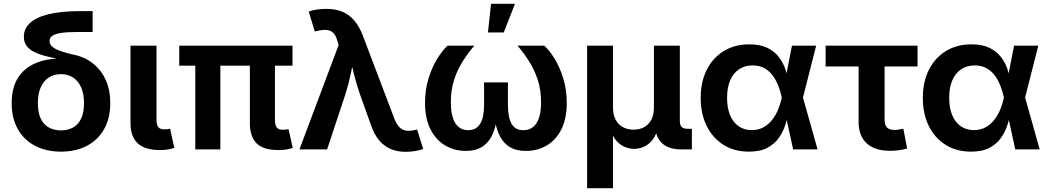

<svg xmlns="http://www.w3.org/2000/svg" viewBox="-20 -786 5522 1010"><path d="M300.8 11.7Q223.6 11.7 165.3 -18.6Q106.9 -48.8 74.2 -106Q41.5 -163.1 41.5 -243.2Q41.5 -324.2 74.2 -376Q106.9 -427.7 165.3 -452.9Q223.6 -478 300.8 -478V-473.1Q258.3 -481.4 222.4 -490.5Q186.5 -499.5 160.4 -512.5Q134.3 -525.4 119.9 -544.9Q105.5 -564.5 105.5 -592.8Q105.5 -634.8 137.5 -664.8Q169.4 -694.8 235.4 -711.2Q301.3 -727.5 403.3 -727.5H467.3V-617.7H386.7Q330.6 -617.7 298.8 -612.3Q267.1 -606.9 253.9 -596.7Q240.7 -586.4 240.7 -570.8Q240.7 -558.6 248 -548.3Q255.4 -538.1 271.2 -529.3Q287.1 -520.5 313.2 -512.5Q339.4 -504.4 377 -496.1Q412.6 -488.3 445.3 -468.8Q478 -449.2 503.9 -418Q529.8 -386.7 544.9 -343.3Q560.1 -299.8 560.1 -243.7Q560.1 -163.1 527.3 -106Q494.6 -48.8 436.5 -18.6Q378.4 11.7 300.8 11.7ZM300.8 -100.1Q337.4 -100.1 364.7 -115.5Q392.1 -130.9 407 -162.6Q421.9 -194.3 421.9 -243.2Q421.9 -293 406.7 -326.7Q391.6 -360.4 364.5 -378.2Q337.4 -396 300.8 -396Q264.6 -396 237.1 -378.4Q209.5 -360.8 194.3 -326.9Q179.2 -293 179.2 -243.2Q179.2 -194.3 194.1 -162.6Q209 -130.9 236.6 -115.5Q264.2 -100.1 300.8 -100.1Z M822.3 3.4Q742.2 3.4 704.3 -32.2Q666.5 -67.9 666.5 -138.2V-545.9H803.2V-158.7Q803.2 -130.4 812.3 -117.9Q821.3 -105.5 844.2 -105.5Q856.4 -105.5 863 -106.4Q869.6 -107.4 874.5 -109.4L897 -7.8Q885.3 -3.9 865.7 -0.2Q846.2 3.4 822.3 3.4Z M1444.8 3.4Q1364.7 3.4 1329.6 -32.2Q1294.4 -67.9 1294.4 -138.2V-514.6H1426.3V-156.7Q1426.3 -128.4 1435.3 -116Q1444.3 -103.5 1467.3 -103.5Q1479.5 -103.5 1486.1 -104.5Q1492.7 -105.5 1497.6 -106.9L1520 -7.8Q1508.8 -3.9 1489.3 -0.2Q1469.7 3.4 1444.8 3.4ZM1007.3 0V-514.6H1139.2V0ZM922.9 -440.4V-545.9H1518.6V-440.4Z M1555.2 0 1761.2 -548.8 1755.4 -568.8Q1747.1 -598.6 1733.9 -612.3Q1720.7 -626 1700.2 -628.2Q1679.7 -630.4 1649.4 -623.5L1635.7 -620.6L1604 -725.1Q1618.7 -731.4 1644.8 -735.4Q1670.9 -739.3 1697.3 -739.3Q1743.7 -739.3 1779.5 -724.9Q1815.4 -710.4 1842.5 -679.4Q1869.6 -648.4 1888.7 -598.6L2054.7 -161.1Q2066.4 -131.3 2081.3 -116.7Q2096.2 -102.1 2115.5 -98.9Q2134.8 -95.7 2158.2 -101.1L2174.3 -104.5L2206.1 -2.4Q2191.4 3.4 2166.3 8.1Q2141.1 12.7 2114.3 12.7Q2070.8 12.7 2035.9 -2Q2001 -16.6 1974.6 -47.6Q1948.2 -78.6 1931.2 -128.9L1873.5 -290Q1855 -343.8 1842 -396Q1829.1 -448.2 1815.4 -505.9H1849.1Q1835.4 -449.2 1824.7 -396.2Q1814 -343.3 1796.9 -290L1700.7 0Z M2430.2 7.8Q2370.1 7.8 2321.5 -21Q2272.9 -49.8 2244.4 -106Q2215.8 -162.1 2215.8 -244.6Q2215.8 -313.5 2234.1 -372.8Q2252.4 -432.1 2280 -476.8Q2307.6 -521.5 2334.5 -545.9H2475.1Q2441.4 -506.3 2413.3 -461.9Q2385.3 -417.5 2368.4 -364.7Q2351.6 -312 2351.6 -247.1Q2351.6 -175.3 2375.2 -138.2Q2398.9 -101.1 2443.4 -101.1Q2484.9 -101.1 2505.6 -134.5Q2526.4 -168 2526.4 -233.9V-352.5H2651.9V-233.9Q2651.9 -168 2671.4 -134.5Q2690.9 -101.1 2732.9 -101.1Q2778.3 -101.1 2802.2 -138.2Q2826.2 -175.3 2826.2 -247.1Q2826.2 -313 2808.6 -366.5Q2791 -419.9 2762.9 -463.9Q2734.9 -507.8 2702.6 -545.9H2842.8Q2869.6 -522.5 2897 -478Q2924.3 -433.6 2942.9 -374Q2961.4 -314.5 2961.4 -244.6Q2961.4 -162.1 2933.1 -105.7Q2904.8 -49.3 2856 -20.8Q2807.1 7.8 2746.6 7.8Q2688.5 7.8 2653.3 -18.1Q2618.2 -43.9 2600.6 -89.6Q2583 -135.3 2578.1 -195.3H2597.7Q2592.8 -134.3 2575 -88.6Q2557.1 -43 2522 -17.6Q2486.8 7.8 2430.2 7.8ZM2546.9 -615.2 2563 -766.1H2689L2629.9 -615.2Z M3068.4 204.1V-545.9H3204.6V-221.7Q3204.6 -182.1 3218.8 -155.8Q3232.9 -129.4 3257.6 -116.7Q3282.2 -104 3313 -104Q3344.2 -104 3368.2 -116.9Q3392.1 -129.9 3406 -156Q3419.9 -182.1 3419.9 -221.7V-545.9H3556.2V-149.4Q3556.2 -127.4 3566.2 -117.9Q3576.2 -108.4 3599.1 -108.4H3619.6V0H3564.9Q3494.6 0 3460 -35.2Q3425.3 -70.3 3425.3 -136.7V-186H3448.7Q3448.7 -131.8 3436.3 -96.2Q3423.8 -60.5 3403.6 -40Q3383.3 -19.5 3360.4 -11.2Q3337.4 -2.9 3316.4 -2.9Q3294.9 -2.9 3271.5 -11.2Q3248 -19.5 3227.5 -40Q3207 -60.5 3194.3 -96.2Q3181.6 -131.8 3181.6 -186H3204.6V204.1Z M3919.4 11.7Q3843.3 11.7 3786.4 -23.7Q3729.5 -59.1 3697.8 -122.8Q3666 -186.5 3666 -271Q3666 -356 3698 -419.2Q3730 -482.4 3787.6 -517.6Q3845.2 -552.7 3921.4 -552.7Q3979 -552.7 4016.8 -534.2Q4054.7 -515.6 4077.1 -486.1Q4099.6 -456.5 4111.1 -422.4Q4122.6 -388.2 4127.4 -357.4H4172.4L4203.6 -274.4L4280.8 0H4152.3L4092.3 -274.4Q4085.9 -303.7 4074.7 -333.3Q4063.5 -362.8 4045.7 -387.5Q4027.8 -412.1 4001.5 -427Q3975.1 -441.9 3939 -441.9Q3897.5 -441.9 3867.2 -421.4Q3836.9 -400.9 3820.8 -363Q3804.7 -325.2 3804.7 -271.5Q3804.7 -218.8 3820.3 -180.7Q3835.9 -142.6 3865.2 -122.1Q3894.5 -101.6 3934.6 -101.6Q3970.7 -101.6 3997.8 -117.2Q4024.9 -132.8 4043.9 -158.2Q4063 -183.6 4074.7 -213.4Q4086.4 -243.2 4092.3 -271.5L4146 -545.9H4273.4L4203.6 -271.5L4172.4 -193.4H4128.4Q4122.1 -163.1 4110.6 -127.7Q4099.1 -92.3 4076.9 -60.5Q4054.7 -28.8 4016.8 -8.5Q3979 11.7 3919.4 11.7Z M4662.6 7.3Q4582 7.3 4539.3 -32Q4496.6 -71.3 4496.6 -145V-436.5H4323.2V-545.9H4806.6V-436.5H4633.3V-156.7Q4633.3 -128.9 4645.5 -115.7Q4657.7 -102.5 4685.5 -102.5Q4694.3 -102.5 4709 -104.7Q4723.6 -106.9 4731.9 -108.9L4752 -4.9Q4730 1.5 4707 4.4Q4684.1 7.3 4662.6 7.3Z M5087.9 11.7Q5011.7 11.7 4954.8 -23.7Q4897.9 -59.1 4866.2 -122.8Q4834.5 -186.5 4834.5 -271Q4834.5 -356 4866.5 -419.2Q4898.4 -482.4 4956.1 -517.6Q5013.7 -552.7 5089.8 -552.7Q5147.5 -552.7 5185.3 -534.2Q5223.1 -515.6 5245.6 -486.1Q5268.1 -456.5 5279.5 -422.4Q5291 -388.2 5295.9 -357.4H5340.8L5372.1 -274.4L5449.2 0H5320.8L5260.7 -274.4Q5254.4 -303.7 5243.2 -333.3Q5231.9 -362.8 5214.1 -387.5Q5196.3 -412.1 5169.9 -427Q5143.6 -441.9 5107.4 -441.9Q5065.9 -441.9 5035.6 -421.4Q5005.4 -400.9 4989.3 -363Q4973.1 -325.2 4973.1 -271.5Q4973.1 -218.8 4988.8 -180.7Q5004.4 -142.6 5033.7 -122.1Q5063 -101.6 5103 -101.6Q5139.2 -101.6 5166.3 -117.2Q5193.4 -132.8 5212.4 -158.2Q5231.4 -183.6 5243.2 -213.4Q5254.9 -243.2 5260.7 -271.5L5314.5 -545.9H5441.9L5372.1 -271.5L5340.8 -193.4H5296.9Q5290.5 -163.1 5279.1 -127.7Q5267.6 -92.3 5245.4 -60.5Q5223.1 -28.8 5185.3 -8.5Q5147.5 11.7 5087.9 11.7Z"/></svg>

Font: Inter
Style: 650
Weight: 650
Designer: Rasmus Andersson
Foundry: rsms
Version: Version 4.001;git-66647c0bb